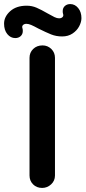

<svg xmlns="http://www.w3.org/2000/svg" viewBox="-70 -923 420 943"><path d="M137 0Q110 0 92.5 -17.5Q75 -35 75 -61V-639Q75 -665 93 -682.5Q111 -700 139 -700Q164 -700 182 -682.5Q200 -665 200 -639V-61Q200 -35 181 -17.5Q162 0 137 0ZM-50 -807Q-50 -841 -20 -868Q10 -895 61 -895Q87 -895 110 -885Q133 -875 164 -857Q185 -845 197.5 -839Q210 -833 220 -833Q231 -833 237 -839Q243 -845 240 -854Q238 -859 238 -868Q238 -884 248.5 -893.5Q259 -903 275 -903Q298 -903 314 -883.5Q330 -864 330 -834Q330 -815 319 -794Q308 -773 286.5 -758.5Q265 -744 235 -744Q206 -744 181 -754Q156 -764 118 -783Q96 -795 83 -800.5Q70 -806 60 -806Q49 -806 43 -800Q37 -794 40 -785Q42 -780 42 -771Q42 -755 31.5 -745.5Q21 -736 5 -736Q-18 -736 -34 -755.5Q-50 -775 -50 -807Z"/></svg>

Font: Quicksand
Style: Bold
Weight: 700
Version: Version 3.000